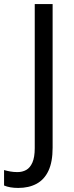

<svg xmlns="http://www.w3.org/2000/svg" viewBox="-87 -734 362 945"><path d="M3 191Q-18 191 -35.5 188Q-53 185 -67 179V103Q-53 107 -36.5 110Q-20 113 -1 113Q23 113 42 102.5Q61 92 72.5 66Q84 40 84 -5V-714H172V-7Q172 63 151.5 106.5Q131 150 93 170.5Q55 191 3 191Z"/></svg>

Font: Noto Sans Devanagari SemiCondensed
Style: Regular
Weight: 400
Width: 4
Designer: Jelle Bosma - Monotype Design Team
Foundry: Monotype Imaging Inc.
Version: Version 2.006